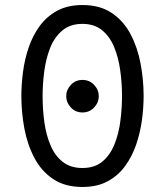

<svg xmlns="http://www.w3.org/2000/svg" viewBox="-20 -732 656 764"><path d="M308 12Q238.5 12 191.5 -19.5Q144.5 -51 116.8 -103.8Q89 -156.5 77 -220.5Q65 -284.5 65 -350Q65 -395.5 71.5 -445.5Q78 -495.5 94 -542.8Q110 -590 137.8 -628.2Q165.5 -666.5 207.5 -689.2Q249.5 -712 308 -712Q378 -712 425 -680.2Q472 -648.5 499.8 -595.5Q527.5 -542.5 539.5 -478.5Q551.5 -414.5 551.5 -350Q551.5 -304 544.8 -254.2Q538 -204.5 522 -157.2Q506 -110 478 -71.5Q450 -33 408.2 -10.5Q366.5 12 308 12ZM308 -63.5Q357.5 -63.5 388.2 -89.8Q419 -116 436 -159Q453 -202 459.2 -252.2Q465.5 -302.5 465.5 -350Q465.5 -402.5 458.2 -453.5Q451 -504.5 433.8 -545.8Q416.5 -587 385.8 -612Q355 -637 308 -637Q259 -637 227.5 -610.2Q196 -583.5 179.2 -540.5Q162.5 -497.5 156 -447.2Q149.5 -397 149.5 -350Q149.5 -297 156.5 -246Q163.5 -195 181 -153.8Q198.5 -112.5 229.5 -88Q260.5 -63.5 308 -63.5ZM308 -284.5Q280.5 -284.5 262 -304.2Q243.5 -324 243.5 -349.5Q243.5 -374.5 262 -394.2Q280.5 -414 308 -414Q336 -414 354.5 -394.2Q373 -374.5 373 -349.5Q373 -324 354.5 -304.2Q336 -284.5 308 -284.5Z"/></svg>

Font: Overpass Mono
Style: Regular
Weight: 400
Designer: Delve Withrington, Dave Bailey
Foundry: Delve Fonts LLC
Version: Version 4.000